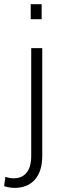

<svg xmlns="http://www.w3.org/2000/svg" viewBox="-70 -684 303 917"><path d="M79.1 -454.1H131.8V60.5Q131.8 133.8 96.9 173.6Q62 213.4 -1 213.4Q-22.9 213.4 -50.3 205.1L-44.4 160.6Q-24.9 167.5 -3.9 167.5Q35.6 167.5 57.4 140.1Q79.1 112.8 79.1 60.5ZM128.9 -664.1V-592.3H76.7V-664.1Z"/></svg>

Font: Yantramanav Light
Style: Regular
Weight: 300
Version: Version 1.001;PS 1.0;hotconv 1.0.72;makeotf.lib2.5.5900; ttf